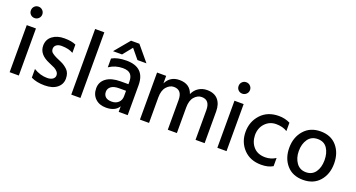

<svg xmlns="http://www.w3.org/2000/svg" viewBox="-45 -1329 3608 1944"><g transform="rotate(20 1759.0 -357.0)"><path d="M122 -724Q148 -724 166 -706Q184 -688 184 -662.5Q184 -637 166 -619Q148 -601 122 -601Q96 -601 78.5 -618.5Q61 -636 61 -662Q61 -688 78.5 -706Q96 -724 122 -724ZM172 0H73V-507H172Z M303 -25V-118Q373 -75 448 -75Q487 -75 508.5 -91Q530 -107 530 -131Q530 -155 513 -172.5Q496 -190 478.5 -198.5Q461 -207 419 -225Q300 -274 300 -369Q300 -436 350 -474Q400 -512 478.5 -512Q557 -512 603 -490V-401Q554 -430 477 -430Q442 -430 421.5 -414Q401 -398 401 -372Q401 -341 427 -325Q435 -320 439.5 -316.5Q444 -313 454.5 -308Q465 -303 470 -300Q485 -293 524.5 -276Q564 -259 597.5 -226.5Q631 -194 631 -133Q631 -72 583 -33.5Q535 5 449 5Q363 5 303 -25Z M836 0H737V-707H836Z M1081 -558H984L1119 -720H1209L1344 -558H1247L1163 -660ZM1111 4Q1039 4 995.5 -37.5Q952 -79 952 -147.5Q952 -216 1007 -256.5Q1062 -297 1161 -297H1245V-326Q1245 -378 1220 -404.5Q1195 -431 1137 -431Q1056 -431 990 -386V-481Q1049 -515 1146 -515Q1345 -515 1345 -322V0H1248V-60Q1209 4 1111 4ZM1245 -169V-226H1169Q1113 -226 1084.5 -204Q1056 -182 1056 -147.5Q1056 -113 1078 -93Q1100 -73 1145 -73Q1190 -73 1217.5 -99.5Q1245 -126 1245 -169Z M2174 0H2076V-320Q2076 -429 1988 -429Q1944 -429 1909.5 -390Q1875 -351 1875 -275V0H1777V-320Q1777 -429 1688 -429Q1645 -429 1610 -390Q1575 -351 1575 -275V0H1477V-507H1575V-426Q1618 -514 1718 -514Q1832 -514 1864 -416Q1885 -463 1925 -488.5Q1965 -514 2015 -514Q2093 -514 2133.5 -468Q2174 -422 2174 -341Z M2360 -724Q2386 -724 2404 -706Q2422 -688 2422 -662.5Q2422 -637 2404 -619Q2386 -601 2360 -601Q2334 -601 2316.5 -618.5Q2299 -636 2299 -662Q2299 -688 2316.5 -706Q2334 -724 2360 -724ZM2410 0H2311V-507H2410Z M2785 10Q2666 10 2595 -65Q2524 -140 2524 -250.5Q2524 -361 2595.5 -438.5Q2667 -516 2789 -516Q2855 -516 2910 -488V-398Q2861 -429 2790.5 -429Q2720 -429 2672.5 -379Q2625 -329 2625 -251Q2627 -174 2672 -124.5Q2717 -75 2798 -75Q2858 -75 2910 -108V-20Q2861 10 2785 10Z M3237.5 -431Q3169 -431 3133 -379.5Q3097 -328 3097 -252.5Q3097 -177 3134 -125.5Q3171 -74 3237 -74Q3303 -74 3338.5 -124Q3374 -174 3374 -252Q3374 -330 3340 -380.5Q3306 -431 3237.5 -431ZM3414 -440.5Q3477 -367 3477 -253Q3477 -139 3412.5 -65Q3348 9 3235.5 9Q3123 9 3059 -64Q2995 -137 2995 -250Q2995 -363 3061 -438.5Q3127 -514 3239 -514Q3351 -514 3414 -440.5Z"/></g></svg>

Font: Hind Guntur Medium
Style: Regular
Weight: 500
Designer: Manushi Parikh, Hitesh Malaviya
Foundry: Indian Type Foundry
Version: Version 1.000;PS 1.0;hotconv 1.0.86;makeotf.lib2.5.63406; tt